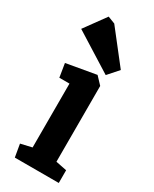

<svg xmlns="http://www.w3.org/2000/svg" viewBox="-192 -786 672 836"><g transform="rotate(30 144.0 -368.0)"><path d="M43 0 32 -64 88 -77V-398H37L26 -466L175 -492L209 -456V-75L264 -64V0ZM206 -509 13 -630 90 -736 126 -722 252 -561Z"/></g></svg>

Font: Kreon
Style: Bold
Weight: 700
Designer: Julia Petretta
Foundry: Julia Petretta and Eli Heuer
Version: Version 2.002